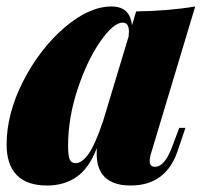

<svg xmlns="http://www.w3.org/2000/svg" viewBox="-27 -553 629 587"><path d="M540 -162.1 515.1 -88.9Q479 14.2 372.1 14.2Q310.5 14.2 285.2 -21Q268.6 -44.4 268.6 -82.5Q268.6 -93.8 269 -100.1Q245.1 -38.1 207 -12Q168.9 14.2 117.2 14.2Q55.2 14.2 24.2 -17.8Q-6.8 -49.8 -6.8 -110.8Q-6.8 -205.1 43.5 -304Q93.8 -402.8 169.4 -468Q245.1 -533.2 314 -533.2Q370.6 -533.2 376.5 -475.6L389.2 -518.1Q488.3 -519.5 569.8 -533.2L435.1 -85Q430.7 -71.8 430.7 -60.5Q430.7 -43 446.8 -43Q476.6 -43 500 -106L521 -162.1ZM288.1 -182.6 366.2 -441.4Q367.2 -452.1 367.2 -456.1Q367.2 -483.9 348.1 -483.9Q319.8 -483.9 279.5 -426Q239.3 -368.2 210.2 -280.3Q181.2 -192.4 181.2 -106.9Q181.2 -77.6 186 -65.9Q190.9 -54.2 204.1 -54.2Q223.6 -54.2 243.7 -82.3Q263.7 -110.4 288.1 -182.6Z"/></svg>

Font: TypoPRO Playfair Display
Style: Italic
Weight: 900
Italic angle: -14°
Designer: Claus Eggers Sørensen
Foundry: Claus Eggers Sørensen
Version: Version 1.004;PS 001.004;hotconv 1.0.70;makeotf.lib2.5.58329